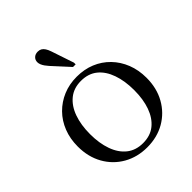

<svg xmlns="http://www.w3.org/2000/svg" viewBox="-217 -898 1034 1034"><g transform="rotate(-45 300.0 -381.0)"><path d="M562 -258Q562 -179 528 -118.5Q494 -58 435 -24Q376 10 300 10Q225 10 165.5 -24Q106 -58 72 -118.5Q38 -179 38 -258Q38 -317 57.5 -366.5Q77 -416 112.5 -452Q148 -488 195.5 -508Q243 -528 300 -528Q357 -528 404.5 -508.5Q452 -489 487.5 -452.5Q523 -416 542.5 -366.5Q562 -317 562 -258ZM132 -258Q132 -189 151 -135.5Q170 -82 207.5 -52Q245 -22 300 -22Q356 -22 393 -52Q430 -82 449 -135Q468 -188 468 -258Q468 -328 449 -382Q430 -436 393 -466Q356 -496 300 -496Q245 -496 207.5 -465.5Q170 -435 151 -381.5Q132 -328 132 -258ZM300 -720 343 -592V-579H323L236 -674Q227 -684 220 -694Q213 -704 209 -714Q205 -724 205 -733Q205 -750 216.5 -761Q228 -772 247 -772Q260 -772 269.5 -766.5Q279 -761 286.5 -749.5Q294 -738 300 -720Z"/></g></svg>

Font: Roboto Serif 144pt
Style: Regular
Weight: 400
Version: Version 1.008